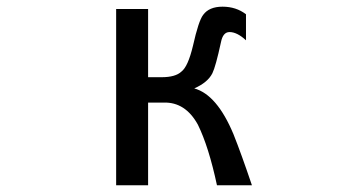

<svg xmlns="http://www.w3.org/2000/svg" viewBox="-20 -553 1040 569"><path d="M324.2 -526.4H418.9V-324.2H459Q500 -324.2 517.6 -340.8Q537.1 -355.5 551.8 -417Q568.4 -491.2 582 -508.8Q599.6 -533.2 639.6 -533.2Q679.7 -533.2 709 -510.7V-433.6Q682.6 -458 660.2 -458Q640.6 -458 634.8 -427.7Q619.1 -355.5 609.4 -335.9Q595.7 -308.6 555.7 -291Q623 -272.5 671.9 -155.3Q695.3 -96.7 726.6 -3.9H623Q598.6 -118.2 566.4 -183.6Q529.3 -251 464.8 -249H418.9V-3.9H324.2Z"/></svg>

Font: MotoyaLCedar
Style: W3 mono
Weight: 400
Version: Version 1.01